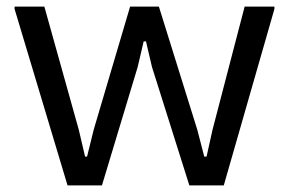

<svg xmlns="http://www.w3.org/2000/svg" viewBox="-20 -560 876 580"><path d="M24 -533V-540H114L218 -168L237 -87H243L263 -168L373 -540H460L576 -168L597 -87H604L622 -168L719 -540H809V-533L656 0H552L439 -358L421 -435H414L396 -358L288 0H184Z"/></svg>

Font: Encode Sans Wide
Style: Regular
Weight: 400
Designer: Pablo Impallari, Andres Torresi
Foundry: Pablo Impallari, Andres Torresi
Version: Version 1.000; ttfautohint (v1.00) -l 8 -r 50 -G 200 -x 14 -